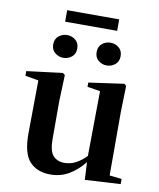

<svg xmlns="http://www.w3.org/2000/svg" viewBox="-97 -963 871 1054"><g transform="rotate(10 339.0 -436.0)"><path d="M215.8 -627Q189 -627 168.5 -643.8Q147.9 -660.6 147.9 -689.9Q147.9 -720.7 168.5 -737.3Q189 -753.9 215.8 -753.9Q241.7 -753.9 262 -737.3Q282.2 -720.7 282.2 -689.9Q282.2 -660.6 262 -643.8Q241.7 -627 215.8 -627ZM457 -627Q430.2 -627 410.2 -643.8Q390.1 -660.6 390.1 -689.9Q390.1 -720.7 410.2 -737.3Q430.2 -753.9 457 -753.9Q483.4 -753.9 503.7 -737.3Q523.9 -720.7 523.9 -689.9Q523.9 -660.6 503.7 -643.8Q483.4 -627 457 -627ZM190.9 -824.2V-888.2H481V-824.2ZM448.2 12.2 442.9 -85.9Q407.2 -40 360.6 -12Q314 16.1 255.9 16.1Q181.6 16.1 139.9 -29.3Q98.1 -74.7 99.1 -188L102.1 -481L27.8 -494.1V-520L228 -544.9L240.2 -535.2L234.9 -389.2V-178.2Q234.9 -111.3 257.8 -85.7Q280.8 -60.1 321.8 -60.1Q355 -60.1 385.3 -76.2Q415.5 -92.3 441.9 -120.1L445.8 -481.9L374 -493.2V-517.1L570.8 -544.9L582 -535.2L578.1 -389.2V-35.2L646 -27.8V1Z"/></g></svg>

Font: Source Han Serif TW
Style: Bold
Weight: 700
Designer: Ryoko NISHIZUKA Ë•øÂ°öÊ∂ºÂ≠ê (kana & ideographs); Frank Grie√ühammer (Latin, Greek & Cyrillic); Wenlong ZHANG Âº†ÊñáÈæô 
Foundry: Adobe
Version: Version 2.003;hotconv 1.1.1;makeotfexe 2.6.0